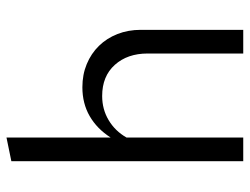

<svg xmlns="http://www.w3.org/2000/svg" viewBox="-109 -661 770 592"><g transform="rotate(-90 276.0 -365.0)"><path d="M75 0V-715Q93 -719 111.5 -722.5Q130 -726 148 -730V-409Q175 -451 214 -473.5Q253 -496 303 -496Q342 -496 374.5 -482.5Q407 -469 430.5 -445Q454 -421 467 -388Q480 -355 480 -316V0H407V-295Q407 -357 372 -396Q337 -435 276 -435Q235 -435 201.5 -415Q168 -395 148 -360V0Z"/></g></svg>

Font: Rosa Sans Light
Style: Regular
Weight: 300
Designer: Pentagram / MCKL
Foundry: Pentagram / MCKL
Version: Version 1.005;September 16, 2019;FontCreator 11.5.0.2425 64-